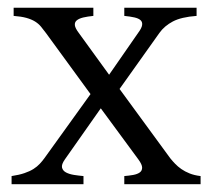

<svg xmlns="http://www.w3.org/2000/svg" viewBox="-20 -474 543 494"><path d="M299.8 0V-21Q312 -22 322.8 -23.9Q333.5 -25.9 339.6 -30.3Q345.7 -34.7 345.7 -42.7Q345.7 -50.8 335.9 -64L239.3 -195.3L147 -64Q137.7 -50.8 139.6 -42.7Q141.6 -34.7 149.9 -30.3Q158.2 -25.9 170.7 -23.9Q183.1 -22 194.8 -21V0H9.8V-21Q29.3 -23.9 43 -28.6Q56.6 -33.2 66.2 -39.3Q75.7 -45.4 82.3 -52.5Q88.9 -59.6 94.2 -66.9L212.9 -231.9L98.1 -389.2Q91.8 -397.9 85.4 -405.5Q79.1 -413.1 70.1 -418.7Q61 -424.3 47.9 -428Q34.7 -431.6 15.1 -433.1V-454.1H220.2V-433.1Q205.1 -431.6 194.1 -429Q183.1 -426.3 177.5 -421.6Q171.9 -417 172.6 -409.4Q173.3 -401.9 182.1 -390.1L260.7 -281.7L335.9 -390.1Q344.7 -401.9 345.7 -409.7Q346.7 -417.5 341.6 -422.1Q336.4 -426.8 325.7 -429.2Q314.9 -431.6 299.8 -433.1V-454.1H485.8V-433.1Q446.3 -430.2 424.6 -418.7Q402.8 -407.2 390.1 -389.2L287.6 -245.1L418 -66.9Q423.8 -59.6 430.7 -52.5Q437.5 -45.4 446.5 -39.1Q455.6 -32.7 467.8 -27.8Q480 -22.9 496.1 -21V0Z"/></svg>

Font: Gentium Basic
Style: Regular
Weight: 400
Designer: J. Victor Gaultney and Annie Olsen
Foundry: SIL International
Version: Version 1.100